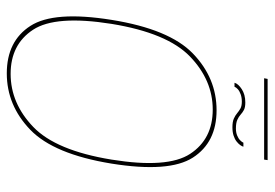

<svg xmlns="http://www.w3.org/2000/svg" viewBox="-138 -646 788 551"><g transform="rotate(90 255.5 -370.0)"><path d="M190 4Q282 4 352 -63.5Q422 -131 449 -296.5Q475.5 -462 431.8 -530Q388 -598 296 -598Q203.5 -598 133.2 -530.2Q63 -462.5 36.5 -296.5Q10 -131.5 53.8 -63.8Q97.5 4 190 4ZM191.5 -7Q107 -7 64.8 -71.5Q22.5 -136 48 -296.5Q74 -456.5 141.8 -521.8Q209.5 -587 294 -587Q378.5 -587 421 -522.2Q463.5 -457.5 437.5 -296.5Q411.5 -137 343.8 -72Q276 -7 191.5 -7ZM345 -643.5Q358.5 -643.5 368.5 -646.8Q378.5 -650 385.2 -655.2Q392 -660.5 395.8 -665.8Q399.5 -671 400.5 -675H389Q387.5 -671 382.2 -665.8Q377 -660.5 368.2 -657Q359.5 -653.5 348.5 -653.5Q332.5 -653.5 323.5 -657.5Q314.5 -661.5 308.5 -667Q302.5 -672.5 295 -676.5Q287.5 -680.5 273.5 -680.5Q262 -680.5 252.2 -677.8Q242.5 -675 235.2 -670.2Q228 -665.5 223.2 -660.2Q218.5 -655 217 -649.5H228.5Q230 -654 235.5 -659Q241 -664 250.2 -667.2Q259.5 -670.5 271 -670.5Q283.5 -670.5 290.8 -666.5Q298 -662.5 304.5 -657Q311 -651.5 320 -647.5Q329 -643.5 345 -643.5ZM204 -734.5H437.5L439 -744.5H206Z"/></g></svg>

Font: Anybody Thin Thin
Style: Italic
Weight: 250
Italic angle: -10°
Version: Version 1.113;gftools[0.9.25]